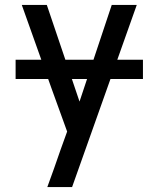

<svg xmlns="http://www.w3.org/2000/svg" viewBox="-20 -540 640 775"><path d="M171 215Q185 177 198.5 139Q212 101 225 63L251 -9L188 -183L68 -520H169L301 -130L431 -520H532L271 215ZM43 -221V-299H557V-221Z"/></svg>

Font: Iosevka Aile Medium
Style: Regular
Weight: 500
Designer: Belleve Invis
Foundry: Belleve Invis
Version: Version 27.3.5; ttfautohint (v1.8.4)